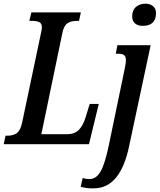

<svg xmlns="http://www.w3.org/2000/svg" viewBox="-38 -781 865 1040"><path d="M-8 -46H3Q33 -46 52.5 -59.5Q72 -73 81 -113L183 -597Q185 -606 187 -616.5Q189 -627 189 -632Q189 -654 175 -661Q161 -668 132 -668H121L132 -714H400L390 -668H379Q347 -668 327.5 -655Q308 -642 300 -603L186 -54H326Q366 -54 389.5 -78Q413 -102 427 -150L448 -218H497L444 0H-18ZM678 -692Q678 -726 698.5 -743.5Q719 -761 750 -761Q774 -761 790.5 -748Q807 -735 807 -710Q807 -641 735 -641Q709 -641 693.5 -654Q678 -667 678 -692ZM399 231 410 183Q426 189 446 189Q483 189 506.5 148.5Q530 108 551 8L638 -411Q644 -440 644 -454Q644 -475 634 -482.5Q624 -490 602 -490H589L598 -536H778L662 8Q615 237 473 239Q452 240 436.5 238Q421 236 399 231Z"/></svg>

Font: Noto Serif CondSemiBold
Style: Italic
Weight: 600
Width: 3
Italic angle: -12°
Designer: Monotype Design Team
Foundry: Monotype Imaging Inc.
Version: Version 1.001